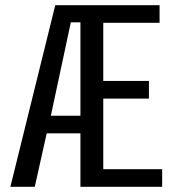

<svg xmlns="http://www.w3.org/2000/svg" viewBox="-20 -720 685 740"><path d="M20 0 193 -700H595V-632H378V-408H554V-340H378V-68H605V0H290V-206H160L114 0ZM176 -274H290V-634H253Z"/></svg>

Font: Homenaje
Style: Regular
Weight: 400
Designer: Constanza Artigas Preller, Agustina Mingote
Foundry: Constanza Artigas Preller, Agustina Mingote
Version: Version 1.100